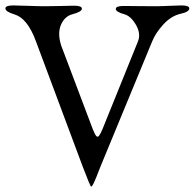

<svg xmlns="http://www.w3.org/2000/svg" viewBox="-20 -673 718 708"><path d="M541 -520 351 -60Q348 -53 343.5 -41Q339 -29 335.5 -20.5Q332 -12 328 -3Q324 6 321 10.5Q318 15 316 15Q313 15 286 -56L112 -522Q81 -606 33 -620Q0 -630 0 -642Q0 -653 29 -653Q43 -653 82.5 -651.5Q122 -650 146 -650Q170 -650 208 -651Q246 -652 253 -652Q282 -652 282 -641Q282 -630 249 -621Q219 -614 205 -582Q191 -550 206 -504L322 -197Q330 -177 335 -171.5Q340 -166 345 -172Q350 -178 358 -197L489 -521Q500 -549 481.5 -581Q463 -613 440 -620Q407 -629 407 -640Q407 -651 436 -651Q446 -651 486.5 -650.5Q527 -650 553 -650Q573 -650 605.5 -651.5Q638 -653 649 -653Q678 -653 678 -642Q678 -629 645 -622Q611 -614 582.5 -583Q554 -552 541 -520Z"/></svg>

Font: EB Garamond
Style: SC
Weight: 400
Version: Version 000.010